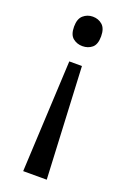

<svg xmlns="http://www.w3.org/2000/svg" viewBox="-142 -596 553 827"><g transform="rotate(20 134.5 -182.0)"><path d="M196 -478Q196 -441 178 -426Q160 -411 134 -411Q109 -411 90.5 -426Q72 -441 72 -478Q72 -514 90.5 -530Q109 -546 134 -546Q160 -546 178 -530Q196 -514 196 -478ZM104 -330H162L187 182H79Z"/></g></svg>

Font: Noto Sans Tifinagh Adrar
Style: Regular
Weight: 400
Designer: JamraPatel
Foundry: JamraPatel LLC
Version: Version 2.006; ttfautohint (v1.8.4.7-5d5b)